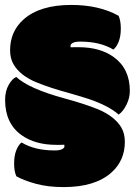

<svg xmlns="http://www.w3.org/2000/svg" viewBox="-20 -659 555 790"><path d="M1 -248Q1 -151.9 67.9 -103.5Q124 -63 211.9 -63H228.5Q238.3 -63 244.6 -63.5Q245.1 -62 245.1 -56.2Q245.1 -50.3 235.4 -45.2Q225.6 -40 204.6 -40Q123 -40 68.8 -72.8Q56.2 -63.5 47.1 -41Q38.1 -18.6 38.1 13.9Q38.1 46.4 47.4 66.4Q79.1 84 128.4 97.4Q177.7 110.8 241.7 110.8Q371.1 110.8 438 51.3Q493.7 2 493.7 -75.7Q493.7 -109.4 479.5 -133.8Q452.6 -179.7 385.3 -208.5Q328.1 -231.9 242.7 -254.9Q98.6 -294.4 46.9 -342.3Q30.8 -335.9 15.9 -310.1Q1 -284.2 1 -248ZM514.2 -284.7Q514.2 -376.5 447.8 -424.3Q391.6 -464.8 303.2 -464.8H286.6Q276.9 -464.8 270.5 -464.4Q270 -465.8 270 -469.7Q270 -477.5 279.8 -482.7Q289.6 -487.8 310.5 -487.8Q392.1 -487.8 446.3 -455.1Q459 -464.4 468 -486.8Q477.1 -509.3 477.1 -541.7Q477.1 -574.2 467.8 -594.2Q387.2 -638.7 273.4 -638.7Q144 -638.7 77.1 -579.1Q21.5 -529.8 21.5 -452.1Q21.5 -418.9 35.6 -394.5Q63 -347.7 129.9 -320.3Q183.6 -297.9 272 -273.9Q314.5 -261.7 345.7 -251.5Q427.7 -223.6 468.3 -187.5Q487.3 -201.2 500.7 -228.8Q514.2 -256.3 514.2 -284.7Z"/></svg>

Font: Friends & Family
Style: Regular
Weight: 400
Designer: Sarang Kulkarni, Maithili Shingre, Noopur Datye
Foundry: Ek Type
Version: Version 1.000;hotconv 1.0.117;makeotfexe 2.5.65602